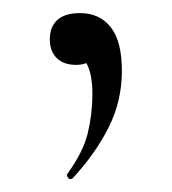

<svg xmlns="http://www.w3.org/2000/svg" viewBox="-20 -91 262 293"><path d="M102 -71Q132 -71 149 -49.5Q166 -28 166 17Q166 63 146 103Q126 143 91 181Q87 184 84 180.5Q81 177 83 174Q107 141 114 112Q121 83 121 52Q121 23 112.5 6.5Q104 -10 93 -20L131 -27Q132 -10 122 -1Q112 8 96 8Q77 8 66.5 -2.5Q56 -13 56 -31Q56 -50 67.5 -60.5Q79 -71 102 -71Z"/></svg>

Font: Cormorant Light
Style: Regular
Weight: 400
Version: Version 4.000